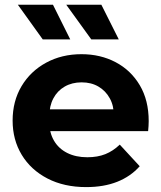

<svg xmlns="http://www.w3.org/2000/svg" viewBox="-20 -771 671 799"><path d="M338.7 7.6Q246.6 7.6 177.5 -28.2Q108.4 -64 70.4 -126.7Q32.5 -189.4 32.5 -269.2Q32.5 -349.8 69.6 -412.3Q106.8 -474.7 171.9 -510.1Q237 -545.5 318.9 -545.5Q398.1 -545.5 461.5 -512Q524.9 -478.5 561.8 -416.1Q598.8 -353.7 598.8 -266.8Q598.8 -257.8 598.1 -246.3Q597.4 -234.8 596.4 -225.2H159.1V-316.1H513.8L453.6 -288.9Q454.2 -330.6 436.9 -361.8Q419.7 -393.1 389.7 -410.7Q359.8 -428.3 319.7 -428.3Q279.7 -428.3 249.2 -410.7Q218.7 -393.1 202 -361.5Q185.3 -330 185.3 -287.1V-262.8Q185.3 -218.7 204.7 -185.6Q224.1 -152.4 259.8 -134.5Q295.5 -116.6 343.3 -116.6Q386.1 -116.6 418.5 -129.6Q450.8 -142.6 478.4 -169.2L561.4 -79.2Q523.8 -36.8 468.1 -14.6Q412.3 7.6 338.7 7.6ZM359.9 -607 255.7 -751.3H401.8L474.3 -607ZM157.9 -607 54.3 -751.3H200.4L272.3 -607Z"/></svg>

Font: Montserrat Thin
Style: Regular
Weight: 100
Designer: Julieta Ulanovsky
Foundry: Julieta Ulanovsky
Version: Version 9.000